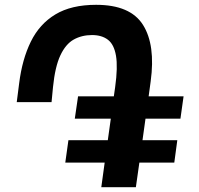

<svg xmlns="http://www.w3.org/2000/svg" viewBox="-20 -769 825 797"><path d="M251 -94 264 -187H427.5L440 -276.5H290.5L304 -369H452.5L458 -407.5Q469.5 -490.5 461.5 -537.5Q453.5 -584.5 428 -604Q402.5 -623.5 362 -623.5Q319.5 -623.5 286 -604.8Q252.5 -586 230.5 -539Q208.5 -492 200 -407.5L194 -345H49.5L59.5 -423Q72 -523 108 -596.2Q144 -669.5 210 -709.2Q276 -749 379 -749Q521 -749 573.5 -665.8Q626 -582.5 605.5 -431.5L597 -369H742L729 -276.5H584L571.5 -187H716L703.5 -94H558.5L544 8H400.5L414.5 -94Z"/></svg>

Font: Merriweather Sans Italic
Style: Bold
Weight: 700
Italic angle: -7.5°
Designer: Eben Sorkin
Foundry: Eben Sorkin
Version: Version 1.008; ttfautohint (v1.7.19-72a1) -l 8 -r 50 -G 200 